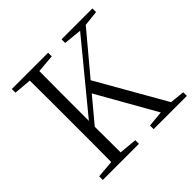

<svg xmlns="http://www.w3.org/2000/svg" viewBox="-178 -903 1082 1082"><g transform="rotate(-45 362.5 -362.5)"><path d="M576 0H725V-29L637 -38L404 -446L605 -686L697 -696V-725H451V-696L559 -685L235 -291V-390C235 -490 235 -590 236 -687L344 -696V-725H55V-696L160 -687C161 -590 161 -490 161 -390V-335C161 -235 161 -136 160 -38L55 -29V0H343V-29L236 -39L235 -244L356 -389L555 -38L460 -29V0Z"/></g></svg>

Font: Noto Serif CJK HK Light
Style: Regular
Weight: 300
Designer: Ryoko NISHIZUKA 西塚涼子 (kana & ideographs); Frank Grießhammer (Latin, Greek & Cyrillic); Wenlong ZHANG 张文龙 (bopomofo); San
Foundry: Adobe
Version: Version 2.001;hotconv 1.1.0;makeotfexe 2.6.0